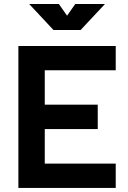

<svg xmlns="http://www.w3.org/2000/svg" viewBox="-20 -918 626 938"><path d="M69.8 0V-693.4H545.4V-574.7H198.7V-406.7H457.5V-287.6H198.7V-118.7H545.4V0ZM241.2 -771.5 122.6 -898.4H267.6L307.6 -841.3L347.7 -898.4H492.7L374 -771.5Z"/></svg>

Font: CaskaydiaMono NF
Style: Bold
Weight: 700
Designer: Aaron Bell
Foundry: Saja Typeworks
Version: Version 2111.001; ttfautohint (v1.8.4);Nerd Fonts 3.1.1